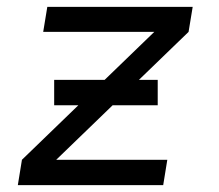

<svg xmlns="http://www.w3.org/2000/svg" viewBox="-20 -540 640 560"><path d="M32 0 44 -74 430 -447H106L118 -520H542L530 -447L144 -74H468L456 0ZM138 -233V-307H440V-233Z"/></svg>

Font: Iosevka Aile
Style: Italic
Weight: 400
Italic angle: -9°
Designer: Belleve Invis
Foundry: Belleve Invis
Version: Version 28.0.1; ttfautohint (v1.8.4)